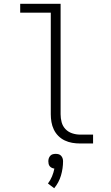

<svg xmlns="http://www.w3.org/2000/svg" viewBox="-20 -760 590 1017"><path d="M473 0H404Q383 0 362.5 -3.5Q342 -7 323 -16Q304 -25 289 -40Q274 -55 265 -74Q256 -93 252.5 -113.5Q249 -134 249 -155V-693H87V-740H301V-155Q301 -133 306.5 -112.5Q312 -92 326.5 -76.5Q341 -61 362 -54Q383 -47 404 -47H473ZM267 237 234 212Q247 195 255.5 174.5Q264 154 268 133Q261 132 254.5 129Q248 126 243.5 120.5Q239 115 237.5 108Q236 101 236 94Q236 86 238.5 78.5Q241 71 246.5 65Q252 59 259.5 57Q267 55 275 55Q283 55 290.5 57Q298 59 303.5 65Q309 71 311.5 78.5Q314 86 314 94Q314 132 303 169.5Q292 207 267 237Z"/></svg>

Font: Lode Dark
Style: Regular
Weight: 400
Monospace: yes
Designer: Belleve Invis
Foundry: Belleve Invis
Version: Version 29.2.0; ttfautohint (v1.8.3)